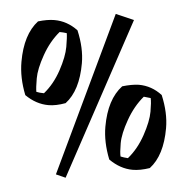

<svg xmlns="http://www.w3.org/2000/svg" viewBox="-49 -640 734 752"><g transform="rotate(5 318.0 -264.0)"><path d="M197.3 54.7 376 -591.8 449.2 -574.2 236.3 64.5ZM144.5 -212.9Q95.7 -212.9 50.8 -244.1Q24.4 -310.5 24.4 -373Q24.4 -480.5 75.2 -536.1Q111.3 -546.9 138.7 -546.9Q189.5 -546.9 232.4 -514.6Q260.7 -447.3 260.7 -387.7Q260.7 -280.3 210.9 -226.6Q173.8 -212.9 144.5 -212.9ZM92.8 -260.7Q105.5 -257.8 123 -257.8Q157.2 -296.9 175.8 -352.5Q194.3 -408.2 194.3 -446.3Q194.3 -484.4 191.4 -500Q177.7 -502 163.1 -502Q128.9 -461.9 109.4 -406.2Q89.8 -350.6 89.8 -313.5Q89.8 -276.4 92.8 -260.7ZM495.1 10.7Q446.3 10.7 400.4 -21.5Q374 -87.9 374 -148.4Q374 -255.9 425.8 -311.5Q461.9 -322.3 490.2 -323.2Q541 -323.2 583 -291Q611.3 -223.6 611.3 -163.1Q611.3 -55.7 561.5 -2Q524.4 10.7 495.1 10.7ZM443.4 -37.1Q456.1 -34.2 472.7 -33.2Q506.8 -72.3 525.9 -128.4Q544.9 -184.6 544.9 -222.2Q544.9 -259.8 541 -275.4Q527.3 -277.3 513.7 -278.3Q479.5 -238.3 459.5 -182.1Q439.5 -126 439.5 -88.9Q439.5 -51.8 443.4 -37.1Z"/></g></svg>

Font: Ravi Prakash
Style: Regular
Weight: 400
Designer: Appaji Ambarisha Darbha
Version: Version 1.0.4; ttfautohint (v1.2.42-39fb)